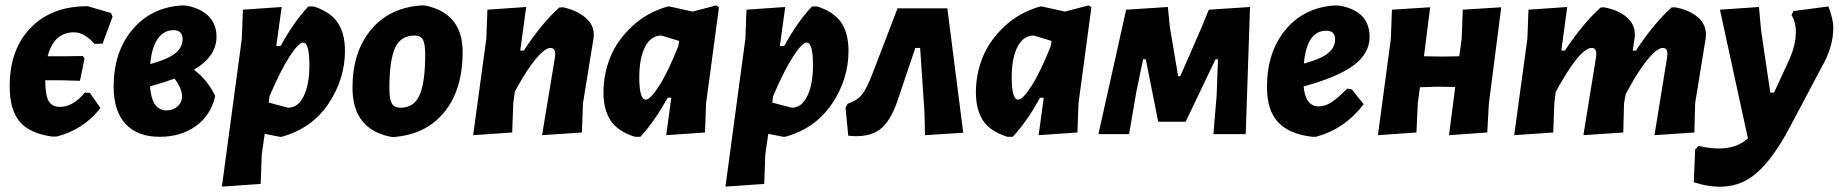

<svg xmlns="http://www.w3.org/2000/svg" viewBox="-20 -498 6828 713"><path d="M277 -198 205 -200H148Q148 -145 160.5 -123Q173 -101 203 -101Q251 -101 295 -154L314 -153L353 -97Q291 -17 191 9H172Q89 -3 52.5 -47Q16 -91 16 -178Q16 -315 94 -395Q172 -475 305 -475L392 -450L398 -436L361 -336L331 -335Q293 -378 255 -378Q180 -378 157 -289H221L288 -290L294 -281Z M573 10Q490 10 446 -38Q402 -86 402 -176Q402 -306 472.5 -389Q543 -472 659 -478L673 -477Q726 -467 755 -437.5Q784 -408 784 -362Q784 -288 700 -239Q749 -203 778 -144V-136Q761 -68 706 -29Q651 10 573 10ZM624 -386Q588 -386 565.5 -353.5Q543 -321 538 -260Q601 -277 629.5 -299Q658 -321 658 -352Q658 -386 624 -386ZM656 -139Q656 -170 628 -206Q599 -195 537 -177Q544 -88 598 -88Q623 -88 639.5 -103Q656 -118 656 -139Z M1026 -472 1006 -327H1022Q1070 -415 1125 -474H1145Q1207 -454 1234 -414Q1261 -374 1261 -309Q1261 -204 1199.5 -112.5Q1138 -21 1026 10H1019L963 -1L952 76L948 185L804 195L878 -354L882 -462ZM1106 -340Q1089 -340 1055.5 -288.5Q1022 -237 981 -141L978 -117L1050 -98Q1087 -98 1108 -141.5Q1129 -185 1129 -255Q1129 -340 1106 -340Z M1548 -478 1561 -477Q1698 -448 1698 -305Q1698 -164 1629 -80.5Q1560 3 1439 11L1426 9Q1289 -21 1289 -172Q1289 -306 1358.5 -388.5Q1428 -471 1548 -478ZM1520 -366Q1467 -366 1446.5 -319Q1426 -272 1426 -169Q1426 -130 1435 -114Q1444 -98 1467 -98Q1518 -98 1538.5 -145.5Q1559 -193 1559 -296Q1559 -335 1550.5 -350.5Q1542 -366 1520 -366Z M1737 4 1786 -354 1790 -462 1934 -472 1912 -310H1925Q1992 -412 2057 -470L2070 -471Q2120 -461 2153 -433.5Q2186 -406 2185 -368L2184 -355L2145 -115L2141 -6L1993 4L2041 -286L2042 -297Q2042 -320 2024 -320Q2004 -320 1969.5 -279Q1935 -238 1892 -158L1886 -114L1882 -6Z M2460 -474H2466L2552 -455L2640 -478L2650 -471L2602 -114L2598 -6L2454 4L2473 -135H2459Q2413 -50 2358 10H2338Q2274 -10 2247.5 -50.5Q2221 -91 2221 -155Q2221 -221 2245.5 -283.5Q2270 -346 2326 -399Q2382 -452 2460 -474ZM2354 -211Q2354 -128 2378 -128Q2395 -128 2428 -179.5Q2461 -231 2499 -327L2502 -346L2436 -366Q2397 -366 2375.5 -324Q2354 -282 2354 -211Z M2896 -472 2876 -327H2892Q2940 -415 2995 -474H3015Q3077 -454 3104 -414Q3131 -374 3131 -309Q3131 -204 3069.5 -112.5Q3008 -21 2896 10H2889L2833 -1L2822 76L2818 185L2674 195L2748 -354L2752 -462ZM2976 -340Q2959 -340 2925.5 -288.5Q2892 -237 2851 -141L2848 -117L2920 -98Q2957 -98 2978 -141.5Q2999 -185 2999 -255Q2999 -340 2976 -340Z M3313 -467H3498L3557 -5L3415 4L3413 -83L3397 -320H3379L3315 -130Q3288 -47 3246.5 -16.5Q3205 14 3130 6L3120 -99L3128 -113Q3162 -124 3180.5 -146.5Q3199 -169 3221 -227Z M3843 -474H3849L3935 -455L4023 -478L4033 -471L3985 -114L3981 -6L3837 4L3856 -135H3842Q3796 -50 3741 10H3721Q3657 -10 3630.5 -50.5Q3604 -91 3604 -155Q3604 -221 3628.5 -283.5Q3653 -346 3709 -399Q3765 -452 3843 -474ZM3737 -211Q3737 -128 3761 -128Q3778 -128 3811 -179.5Q3844 -231 3882 -327L3885 -346L3819 -366Q3780 -366 3758.5 -324Q3737 -282 3737 -211Z M4059 0 4162 -462 4317 -472 4324 -400 4355 -215H4363L4442 -396L4469 -462L4622 -472L4606 0H4486L4498 -143L4503 -278H4494L4383 -46H4281L4235 -278H4225L4200 -158L4173 0Z M5044 -111Q4974 -19 4867 10H4853Q4767 0 4726 -44.5Q4685 -89 4685 -174Q4685 -306 4755 -389Q4825 -472 4941 -478L4955 -477Q5066 -457 5066 -361Q5066 -300 5007.5 -256Q4949 -212 4821 -177Q4828 -103 4877 -103Q4900 -103 4922.5 -117Q4945 -131 4983 -169L5000 -166ZM4905 -384Q4833 -384 4822 -262Q4883 -278 4910.5 -299.5Q4938 -321 4938 -352Q4938 -384 4905 -384Z M5291 -471 5268 -289 5338 -288 5399 -289 5408 -354 5412 -462 5555 -471 5509 -114 5503 -6 5361 4 5384 -175 5317 -176 5253 -174 5245 -114 5240 -6 5097 4 5145 -354 5149 -462Z M5800 -472 5778 -310H5791Q5860 -413 5924 -470L5936 -471Q5990 -461 6021 -434Q6052 -407 6051 -368L6050 -355L6043 -310H6055Q6120 -409 6187 -470L6200 -471Q6254 -461 6285 -434Q6316 -407 6315 -368L6314 -355L6275 -115L6272 -6L6124 4L6171 -286L6172 -297Q6172 -320 6155 -320Q6134 -320 6098 -276.5Q6062 -233 6017 -148L6011 -115L6008 -6L5860 4L5907 -286L5908 -297Q5908 -320 5891 -320Q5846 -320 5757 -156L5752 -114L5748 -6L5603 4L5652 -354L5656 -462Z M6512 -472 6520 -384 6554 -154H6568L6622 -271Q6649 -329 6649 -380Q6649 -416 6633 -442L6640 -457L6770 -474Q6788 -427 6788 -395Q6788 -324 6745 -249L6631 -34Q6550 122 6469 169Q6388 216 6270 179L6275 57L6288 44Q6410 72 6471 16L6367 -462Z"/></svg>

Font: Alegreya Sans SC ExtraBold
Style: Italic
Weight: 800
Italic angle: -7°
Designer: Juan Pablo del Peral
Foundry: Huerta Tipografica
Version: Version 2.007